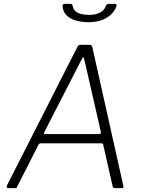

<svg xmlns="http://www.w3.org/2000/svg" viewBox="-20 -974 746 994"><path d="M22 0Q18 0 15.5 -3.5Q13 -7 15 -12L381 -732Q384 -738 387.5 -740Q391 -742 398 -742H442Q450 -742 454 -738.5Q458 -735 458 -730L619 -10Q620 -6 618 -3Q616 0 611 0H576Q564 0 563 -10L514 -226Q513 -232 506 -232H191Q183 -232 179 -224L68 -6Q67 -2 64 -1Q61 0 56 0H22ZM494 -280Q504 -280 502 -292L416 -668Q414 -678 410.5 -677Q407 -676 402 -665L211 -293Q207 -285 207.5 -282.5Q208 -280 212 -280ZM436 -859Q397 -860 367.5 -869.5Q338 -879 321.5 -898Q305 -917 304 -943Q303 -948 306.5 -951Q310 -954 316 -954H345Q351 -954 353 -951Q355 -948 357 -942Q360 -919 382.5 -908Q405 -897 441 -897Q473 -897 496 -908Q519 -919 528 -943Q530 -949 534 -951.5Q538 -954 543 -954H574Q580 -954 582.5 -951Q585 -948 583 -942Q578 -925 560.5 -905Q543 -885 512 -872Q481 -859 436 -859Z"/></svg>

Font: Libre Franklin ExtraLight
Style: Italic
Weight: 250
Italic angle: -8°
Designer: Pablo Impallari, Rodrigo Fuenzalida, Nhung Nguyen
Foundry: Impallari Type
Version: Version 3.000